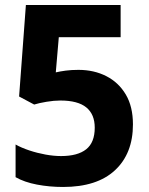

<svg xmlns="http://www.w3.org/2000/svg" viewBox="-20 -734 591 764"><path d="M231 10Q177 10 127 0.5Q77 -9 42 -29V-159Q65 -146 96.5 -135.5Q128 -125 161 -119Q194 -113 223 -113Q289 -113 323 -140Q357 -167 357 -226Q357 -279 323.5 -306.5Q290 -334 220 -334Q195 -334 165 -329Q135 -324 116 -318L56 -350L83 -714H460V-586H214L202 -446Q219 -450 241.5 -453Q264 -456 292 -456Q354 -456 403 -431Q452 -406 480.5 -358Q509 -310 509 -239Q509 -123 437.5 -56.5Q366 10 231 10Z"/></svg>

Font: Noto Sans Devanagari
Style: Bold
Weight: 700
Version: Version 2.003